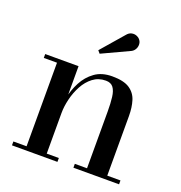

<svg xmlns="http://www.w3.org/2000/svg" viewBox="-126 -801 856 909"><g transform="rotate(20 302.0 -346.5)"><path d="M201 -460V-19.5H262V0H33V-19.5H99.5V-440.5H33V-460ZM506 -319.5V-19.5H572.5V0H342.5V-19.5H404V-305Q404 -347 400.2 -377.2Q396.5 -407.5 384.2 -423.8Q372 -440 346.5 -440Q309.5 -440 282 -419Q254.5 -398 236.8 -365Q219 -332 210 -294.5Q201 -257 201 -224L188 -222Q188 -256 196.5 -298.2Q205 -340.5 225.5 -379.8Q246 -419 280.8 -444.2Q315.5 -469.5 368.5 -469.5Q426 -469.5 455.5 -450Q485 -430.5 495.5 -396.8Q506 -363 506 -319.5ZM274.5 -549.5 263 -563 360 -675Q371 -689 385 -691.8Q399 -694.5 411.2 -689Q423.5 -683.5 429.5 -673.5Q436 -663.5 435.2 -650.5Q434.5 -637.5 427.2 -627Q420 -616.5 407.5 -611.5Z"/></g></svg>

Font: Bodoni Moda 11pt Medium
Style: Regular
Weight: 500
Designer: Owen Earl
Foundry: indestructible type
Version: Version 2.004